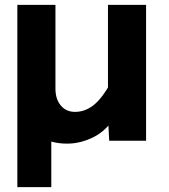

<svg xmlns="http://www.w3.org/2000/svg" viewBox="-20 -576 690 786"><path d="M51 190V-296H205V-87L190 -64V190ZM207 -556V-213Q207 -170 229 -144Q251 -118 287 -118Q328 -118 363 -145.5Q398 -173 435 -240L457 -108Q420 -44 365.5 -16Q311 12 255 12Q192 12 146 -15Q100 -42 75.5 -90.5Q51 -139 51 -203V-556ZM578 -556V0H427L422 -99V-556Z"/></svg>

Font: Azeret Mono Thin
Style: Regular
Weight: 100
Designer: Martin Vácha
Foundry: Displaay
Version: Version 1.002